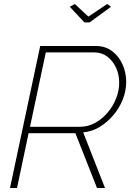

<svg xmlns="http://www.w3.org/2000/svg" viewBox="-20 -940 660 960"><path d="M30 0 181 -710H459Q507 -710 541 -684Q575 -658 593 -617Q611 -576 611 -531Q611 -486 594 -443Q577 -400 547 -364.5Q517 -329 478.5 -305.5Q440 -282 396 -278L505 0H465L357 -274H123L65 0ZM379 -306Q420 -306 455.5 -325.5Q491 -345 518.5 -377.5Q546 -410 561 -449Q576 -488 576 -526Q576 -567 560.5 -601Q545 -635 517 -656.5Q489 -678 451 -678H209L130 -306ZM329 -906 354 -920 422 -857 516 -920 535 -906 428 -828H402Z"/></svg>

Font: Raleway Thin ExtraLight
Style: Italic
Weight: 250
Italic angle: -12°
Version: Version 4.026